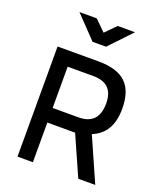

<svg xmlns="http://www.w3.org/2000/svg" viewBox="-166 -1033 951 1137"><g transform="rotate(20 309.5 -465.0)"><path d="M466 0 355 -250H180V0H83V-694H342Q458 -694 513.5 -642Q569 -590 569 -477Q569 -323 451 -276L573 0ZM469 -475Q469 -602 342 -602H180V-342H343Q469 -342 469 -475ZM485 -930 353 -791H268L135 -930H244L311 -864L376 -930Z"/></g></svg>

Font: TitilliumText22L Lt
Style: Medium
Weight: 500
Designer: Campivisivi
Foundry: Campivisivi
Version: 1.000